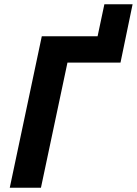

<svg xmlns="http://www.w3.org/2000/svg" viewBox="-20 -885 645 905"><path d="M173 0 298 -590H548L605 -865H472L440 -714H177L26 0Z"/></svg>

Font: BC Sans
Style: Bold Italic
Weight: 700
Italic angle: -12°
Designer: Monotype Design Team
Province of B.C.
Foundry: Monotype Imaging Inc.
Version: Version 2.000;GOOG;noto-source:20170915:90ef993387c0